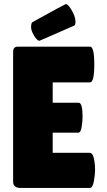

<svg xmlns="http://www.w3.org/2000/svg" viewBox="-20 -931 528 951"><path d="M175 -729Q166 -729 152 -749Q134 -777 134 -796Q134 -815 140 -821Q303 -911 306 -911Q316 -911 331 -887Q354 -852 354 -821Q354 -810 349 -805Q177 -729 175 -729ZM370 -422Q389 -422 389 -352Q389 -331 384.5 -302.5Q380 -274 368 -274H241V-174H425Q442 -174 448 -130Q451 -111 451 -89.5Q451 -68 445 -34Q439 0 425 0H83Q45 0 45 -31V-674Q45 -700 68 -700H426Q447 -700 447 -611.5Q447 -523 426 -523H241V-422Z"/></svg>

Font: Lilita One
Style: Regular
Weight: 400
Designer: Juan Montoreano
Foundry: Juan Montoreano
Version: Version 1.002